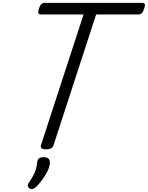

<svg xmlns="http://www.w3.org/2000/svg" viewBox="-20 -1018 1023 1328"><path d="M298 15Q256 15 263 -13L558 -918H264Q249 -918 245.5 -927Q242 -936 249 -958Q257 -981 266 -989.5Q275 -998 290 -998H963Q978 -998 981.5 -989.5Q985 -981 977 -958Q970 -936 961 -927Q952 -918 937 -918H645L350 -13Q346 1 333 8Q320 15 298 15ZM186 286Q174 278 172.5 267.5Q171 257 180 245Q198 218 210 196.5Q222 175 228.5 152.5Q235 130 238 100Q240 83 251.5 76Q263 69 282 69Q305 69 316 80Q327 91 325 110Q323 135 310 163Q297 191 277.5 218Q258 245 235 270Q222 283 210 288Q198 293 186 286Z"/></svg>

Font: Playwrite NZ
Style: Regular
Weight: 400
Designer: Veronika Burian, José Scaglione
Foundry: TypeTogether
Version: Version 1.002